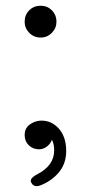

<svg xmlns="http://www.w3.org/2000/svg" viewBox="-20 -511 300 670"><path d="M128 133Q99 147 89 126Q81 112 112 96Q139 82 154 61.5Q169 41 169 14Q169 -10 161 -23Q156 -9 143.5 0.5Q131 10 116 10Q95 10 80.5 -4Q66 -18 66 -40Q66 -62 82 -75Q98 -88 120 -90Q158 -92 184.5 -63Q211 -34 211 16Q211 57 188.5 86.5Q166 116 128 133ZM122 -380Q98 -380 82 -396.5Q66 -413 66 -435Q66 -459 82 -475Q98 -491 122 -491Q145 -491 161 -475Q177 -459 177 -435Q177 -413 161 -396.5Q145 -380 122 -380Z"/></svg>

Font: Zen Maru Gothic
Style: Regular
Weight: 400
Designer: Yoshimichi Ohira
Foundry: Positype
Version: Version 1.002